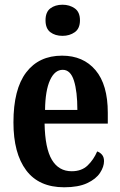

<svg xmlns="http://www.w3.org/2000/svg" viewBox="-20 -784 510 814"><path d="M252 10Q145 10 91 -62Q37 -134 37 -265Q37 -406 91 -477Q145 -548 243 -548Q333 -548 385 -486.5Q437 -425 437 -306V-260H169Q171 -155 200 -106.5Q229 -58 284 -58Q326 -58 351.5 -82.5Q377 -107 392 -142Q404 -138 412.5 -128Q421 -118 421 -101Q421 -77 404 -51Q387 -25 349.5 -7.5Q312 10 252 10ZM308 -318Q308 -396 293.5 -442Q279 -488 246 -488Q212 -488 192 -444Q172 -400 171 -318ZM245 -632Q214 -632 193.5 -647.5Q173 -663 173 -698Q173 -733 193.5 -748.5Q214 -764 245 -764Q275 -764 297 -748.5Q319 -733 319 -698Q319 -663 297 -647.5Q275 -632 245 -632Z"/></svg>

Font: Noto Serif Hebrew ExtraCondensed
Style: Bold
Weight: 700
Width: 2
Designer: Monotype Design Team
Foundry: Monotype Imaging Inc.
Version: Version 2.004; ttfautohint (v1.8.4.7-5d5b)